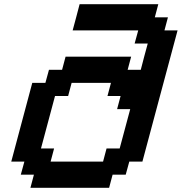

<svg xmlns="http://www.w3.org/2000/svg" viewBox="-20 -895 866 915"><path d="M125 0H500L516.6 -62.5H579.1L596.2 -125H658.7Q686.5 -229.5 742.4 -437.7Q798.3 -646 826.2 -750H763.7L780.3 -812.5H717.8L734.4 -875H359.4Q354 -854 343 -812.5Q332 -771 326.2 -750H638.7L621.6 -687.5H684.1Q678.2 -667 667.2 -625.2Q656.2 -583.5 650.9 -562.5H588.4L605 -625H292.5L275.9 -562.5H213.4L196.3 -500H133.8Q117.2 -437.5 83.7 -312.5Q50.3 -187.5 33.7 -125H96.2L79.1 -62.5H141.6ZM471.2 -125H221.2L237.8 -187.5H175.3Q186.5 -229 208.7 -312.3Q231 -395.5 242.2 -437.5H304.7L321.3 -500H508.8L492.2 -437.5H554.7L538.1 -375H600.6L550.3 -187.5H487.8Z"/></svg>

Font: Faithful 32x
Style: Oblique
Weight: 400
Foundry: Faithful Resource Pack
Version: Version 1.0; January 27, 2023